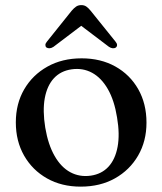

<svg xmlns="http://www.w3.org/2000/svg" viewBox="-20 -702 621 734"><path d="M292 -479Q365 -479 421 -447.8Q477 -416.5 508.5 -361Q540 -305.5 540 -233Q540 -162.5 508 -107.2Q476 -52 419.5 -20.2Q363 11.5 288.5 11.5Q215.5 11.5 159.8 -20Q104 -51.5 72.2 -107Q40.5 -162.5 40.5 -234Q40.5 -305.5 72.5 -360.5Q104.5 -415.5 161 -447.2Q217.5 -479 292 -479ZM327 -30.5Q368.5 -36.5 394.5 -64.5Q420.5 -92.5 429.5 -140.5Q438.5 -188.5 427.5 -253Q417 -318.5 392.2 -361.5Q367.5 -404.5 332 -423.8Q296.5 -443 254 -437Q212 -431 186 -402.8Q160 -374.5 151.2 -326.8Q142.5 -279 153 -214Q164 -149 188.8 -105.8Q213.5 -62.5 249 -43.5Q284.5 -24.5 327 -30.5ZM310.5 -618.5H270.5L396.5 -523Q404 -518 411.2 -517.5Q418.5 -517 423 -520.5Q427.5 -524 427.5 -530Q427.5 -536 421.5 -543L326.5 -661Q318 -671.5 310 -677Q302 -682.5 291 -682.5Q279.5 -682.5 271.2 -677Q263 -671.5 254 -661L159.5 -543Q153.5 -536 153.5 -530Q153.5 -524 157.5 -520.5Q163 -517 170 -517.5Q177 -518 184.5 -523Z"/></svg>

Font: Fraunces 18pt
Style: Regular
Weight: 400
Version: Version 1.000;[b76b70a41]